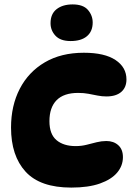

<svg xmlns="http://www.w3.org/2000/svg" viewBox="-20 -839 598 870"><path d="M303 11Q162 11 96 -61Q30 -133 30 -261Q30 -360 69.5 -436.5Q109 -513 183 -556.5Q257 -600 360 -600Q454 -600 503.5 -567Q553 -534 553 -479Q553 -443 529.5 -422.5Q506 -402 462 -402Q442 -402 422 -406Q402 -410 381 -414Q360 -418 334 -418Q269 -418 236.5 -385Q204 -352 204 -290Q204 -231 236 -204Q268 -177 323 -177Q349 -177 372.5 -183Q396 -189 418 -194.5Q440 -200 462 -200Q495 -200 516 -181Q537 -162 537 -127Q537 -88 511 -57Q485 -26 433 -7.5Q381 11 303 11ZM309 -819Q357 -819 378.5 -794Q400 -769 400 -737Q400 -697 374 -675Q348 -653 300 -653Q254 -653 231.5 -677Q209 -701 209 -734Q209 -776 236.5 -797.5Q264 -819 309 -819Z"/></svg>

Font: DynaPuff Medium
Style: Regular
Weight: 500
Version: Version 2.000